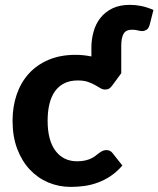

<svg xmlns="http://www.w3.org/2000/svg" viewBox="-20 -744 637 772"><path d="M467.5 -449.5 431.5 -400.5Q425.5 -392.5 419.5 -388.2Q413.5 -384 402.5 -384Q392.5 -384 383.2 -389.8Q374 -395.5 362 -402.2Q350 -409 333.5 -414.8Q317 -420.5 292.5 -420.5Q261.5 -420.5 238.8 -409.2Q216 -398 201 -377Q186 -356 178.8 -326Q171.5 -296 171.5 -258.5Q171.5 -179.5 203.2 -137.5Q235 -95.5 290 -95.5Q309 -95.5 322.8 -98.8Q336.5 -102 346.8 -107Q357 -112 364.5 -118Q372 -124 378.8 -129Q385.5 -134 392.2 -137.2Q399 -140.5 407.5 -140.5Q423.5 -140.5 432.5 -128.5L472 -78.5Q450 -53 425 -36.2Q400 -19.5 373.2 -9.8Q346.5 0 319 3.8Q291.5 7.5 264.5 7.5Q217 7.5 174.5 -10.2Q132 -28 100 -62Q68 -96 49.2 -145.5Q30.5 -195 30.5 -258.5Q30.5 -315 47 -363.5Q63.5 -412 95.5 -447.5Q127.5 -483 174.8 -503.2Q222 -523.5 284 -523.5Q301 -523.5 316.8 -521.8Q332.5 -520 347.5 -517V-553Q347.5 -585 356 -616Q364.5 -647 383 -671Q401.5 -695 431 -709.8Q460.5 -724.5 502.5 -724.5Q525 -724.5 548.2 -719.8Q571.5 -715 597 -704L582 -645Q577.5 -629 568.8 -624Q560 -619 552 -619Q544 -619 534 -621.8Q524 -624.5 511 -624.5Q486 -624.5 476.8 -608Q467.5 -591.5 467.5 -559.5Z"/></svg>

Font: Lato Heavy
Style: Regular
Weight: 800
Designer: Lukasz Dziedzic
Foundry: tyPoland Lukasz Dziedzic
Version: Version 2.007; 2014-02-27